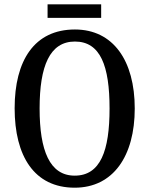

<svg xmlns="http://www.w3.org/2000/svg" viewBox="-20 -862 694 892"><path d="M201 -779H450V-842H201ZM327 10C506 10 606 -137 606 -358C606 -580 506 -725 328 -725C139 -725 48 -580 48 -359C48 -137 139 10 327 10ZM327 -46C211 -46 164 -162 164 -358C164 -555 211 -669 328 -669C447 -669 489 -555 489 -358C489 -162 447 -46 327 -46Z"/></svg>

Font: Noto Serif Condensed Medium
Style: Regular
Weight: 500
Width: 3
Designer: Monotype Design Team
Foundry: Monotype Imaging Inc.
Version: Version 2.015